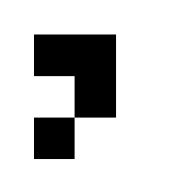

<svg xmlns="http://www.w3.org/2000/svg" viewBox="-20 -264 113 113"><path d="M0 -170.4V-194.8H23.9V-170.4ZM23.9 -194.8V-219.2H0V-243.7H48.3V-194.8Z"/></svg>

Font: FS Mondwest Regular
Style: Regular
Weight: 400
Designer: NZWStudios2024
Foundry: https://fontstruct.com
Version: Version 1.0